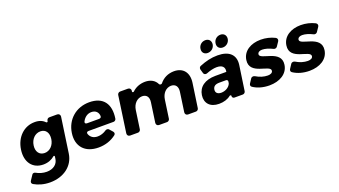

<svg xmlns="http://www.w3.org/2000/svg" viewBox="-73 -1439 4084 2310"><g transform="rotate(-20 1969.5 -284.0)"><path d="M621 -539H520C498 -539 486 -521 484 -500C483 -491 469 -489 463 -496C433 -528 389 -546 332 -545C197 -545 89 -443 67 -290C44 -133 125 -29 261 -29C318 -29 368 -48 407 -82C413 -87 424 -81 422 -73L418 -44C409 23 352 67 269 67C221 67 174 53 134 30C123 23 102 25 95 36L51 102C40 119 42 137 60 148C113 179 183 201 263 201C437 201 569 104 591 -49L656 -499C659 -521 643 -539 621 -539ZM322 -154C254 -154 216 -208 227 -285C238 -363 292 -417 360 -417C427 -417 464 -364 453 -285C442 -208 389 -154 322 -154Z M1031 -545C864 -545 734 -435 710 -268C686 -104 780 6 956 6C1043 6 1119 -21 1180 -68C1196 -80 1196 -99 1183 -114L1145 -157C1136 -167 1115 -168 1104 -161C1068 -136 1028 -123 990 -123C937 -123 900 -148 884 -192C877 -212 888 -223 909 -223H1228C1244 -223 1259 -236 1261 -252C1289 -432 1211 -545 1031 -545ZM901 -348C925 -395 966 -425 1015 -425C1068 -425 1102 -394 1105 -344C1106 -324 1094 -316 1073 -316H922C901 -316 891 -330 901 -348Z M2117 -547C2041 -546 1978 -516 1932 -458C1924 -449 1902 -451 1897 -462C1872 -516 1819 -547 1747 -547C1682 -546 1625 -524 1581 -481C1574 -474 1559 -480 1560 -489L1562 -499C1565 -521 1549 -539 1527 -539H1426C1409 -539 1394 -525 1391 -509L1324 -40C1321 -18 1336 0 1358 0H1460C1476 0 1492 -14 1494 -30L1528 -267C1539 -340 1588 -393 1654 -395C1711 -395 1740 -356 1731 -292L1695 -40C1692 -18 1707 0 1729 0H1832C1848 0 1864 -14 1866 -30L1900 -267C1911 -340 1959 -393 2024 -395C2081 -395 2111 -356 2102 -292L2066 -40C2063 -18 2078 0 2100 0H2202C2218 0 2234 -14 2236 -30L2281 -340C2299 -466 2235 -547 2117 -547Z M2577 -614C2622 -614 2660 -646 2667 -691C2673 -737 2645 -769 2600 -769C2555 -769 2517 -737 2511 -691C2504 -646 2532 -614 2577 -614ZM2770 -614C2815 -614 2853 -646 2860 -691C2866 -737 2838 -769 2793 -769C2748 -769 2710 -737 2704 -691C2697 -646 2725 -614 2770 -614ZM2676 -547C2595 -547 2523 -529 2444 -497C2428 -491 2421 -473 2425 -457L2440 -405C2445 -388 2465 -380 2482 -386C2532 -406 2580 -417 2617 -417C2687 -417 2717 -385 2710 -332L2709 -328C2709 -326 2707 -324 2705 -324H2567C2433 -323 2351 -263 2336 -161C2322 -62 2382 8 2497 8C2557 8 2609 -8 2648 -40C2655 -46 2669 -40 2668 -31H2667C2665 -14 2677 0 2694 0H2802C2818 0 2834 -14 2836 -30L2883 -352C2899 -474 2824 -547 2676 -547ZM2567 -109C2519 -109 2494 -134 2500 -173C2506 -213 2534 -231 2586 -231H2671C2684 -231 2694 -220 2692 -207L2689 -187C2689 -186 2687 -180 2687 -180C2669 -138 2619 -109 2567 -109Z M3227 -547C3102 -547 2999 -487 2983 -376C2955 -187 3240 -228 3228 -149C3225 -124 3198 -112 3164 -112C3115 -112 3061 -128 3013 -158C2998 -167 2973 -164 2964 -150L2928 -95C2918 -79 2919 -62 2935 -51C2991 -13 3064 7 3143 7C3273 7 3379 -54 3395 -165C3423 -353 3134 -317 3144 -391C3148 -416 3172 -428 3203 -428C3241 -428 3288 -414 3338 -389C3353 -381 3374 -387 3383 -401L3420 -456C3432 -474 3426 -495 3407 -505C3353 -532 3291 -547 3227 -547Z M3740 -547C3615 -547 3512 -487 3496 -376C3468 -187 3753 -228 3741 -149C3738 -124 3711 -112 3677 -112C3628 -112 3574 -128 3526 -158C3511 -167 3486 -164 3477 -150L3441 -95C3431 -79 3432 -62 3448 -51C3504 -13 3577 7 3656 7C3786 7 3892 -54 3908 -165C3936 -353 3647 -317 3657 -391C3661 -416 3685 -428 3716 -428C3754 -428 3801 -414 3851 -389C3866 -381 3887 -387 3896 -401L3933 -456C3945 -474 3939 -495 3920 -505C3866 -532 3804 -547 3740 -547Z"/></g></svg>

Font: Trueno
Style: RoundBdIt
Weight: 700
Designer: Julieta Ulanovsky, Jasper
Foundry: Julieta Ulanovsky, Cannot Into Space Fonts
Version: Version 3.001